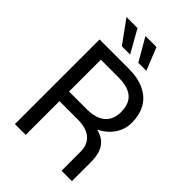

<svg xmlns="http://www.w3.org/2000/svg" viewBox="-268 -1053 1167 1167"><g transform="rotate(45 316.0 -469.5)"><path d="M87.9 -727.5H336.9Q419.9 -727.5 475.3 -700.2Q530.8 -672.9 557.9 -623.8Q585 -574.7 585 -508.3Q585 -469.7 570.6 -436Q556.2 -402.3 529.8 -375.7Q503.4 -349.1 467.8 -331.5V-328.6Q509.3 -318.4 533.7 -294.9Q558.1 -271.5 568.1 -238Q578.1 -204.6 578.1 -161.6V0H488.8V-162.6Q488.8 -203.1 471.9 -231.7Q455.1 -260.3 421.4 -275.1Q387.7 -290 337.4 -290H180.7V0H87.9ZM333 -372.6Q388.7 -372.6 424.3 -389.9Q460 -407.2 476.3 -437.5Q492.7 -467.8 492.7 -508.3Q492.7 -552.7 476.3 -583.3Q460 -613.8 424.3 -629.9Q388.7 -646 332 -646H180.7V-372.6ZM270.5 -939.5H365.2L423.8 -793.9H354.5ZM107.4 -939.5H202.1L284.2 -793.9H212.9Z"/></g></svg>

Font: Intratopia Thin
Style: Regular
Weight: 100
Designer: Rasmus Andersson
Foundry: rsms
Version: Version 3.000;Glyphs 3.2.3 (3260)